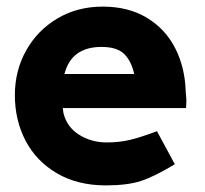

<svg xmlns="http://www.w3.org/2000/svg" viewBox="-20 -548 619 581"><path d="M544 -242 543 -221H170L172 -206Q182 -164 219 -140.5Q256 -117 303 -117Q343 -117 376.5 -125.5Q410 -134 455 -151L509 -51Q448 -14 407 -0.5Q366 13 300 13Q215 13 152.5 -23.5Q90 -60 57.5 -122Q25 -184 25 -260Q25 -334 59 -395Q93 -456 153.5 -492Q214 -528 291 -528Q368 -528 424 -494.5Q480 -461 510 -402.5Q540 -344 542 -270Q544 -252 544 -242ZM386 -324Q378 -362 356.5 -384Q335 -406 287 -406Q196 -406 175 -324Z"/></svg>

Font: Arvo
Style: Bold
Weight: 700
Designer: Anton Koovit (Cyrillic Expansion: Cyreal)
Foundry: Anton Koovit, Yassin Baggar
Version: Version 3.000